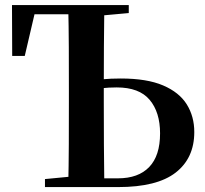

<svg xmlns="http://www.w3.org/2000/svg" viewBox="-20 -761 833 781"><path d="M331.2 0V-35.6H459.7Q542.7 -35.6 586.9 -81.6Q631.1 -127.5 631.1 -218.4Q631.1 -304.8 588.6 -355.1Q546.2 -405.4 454.7 -405.4Q422.7 -405.4 392.1 -402Q361.5 -398.6 330.5 -391.2V-427.5Q363.3 -435.3 396.9 -438.5Q430.5 -441.7 471.1 -441.7Q577.8 -441.7 643.5 -413.5Q709.2 -385.4 739.8 -336.3Q770.3 -287.2 770.3 -223.8Q770.3 -117.8 694.5 -58.9Q618.6 0 460.4 0ZM257.5 0Q259.5 -86.6 259.9 -173.3Q260.2 -259.9 260.2 -346.1V-393.6Q260.2 -481.3 259.9 -568.4Q259.5 -655.6 257.5 -740.5H404.4Q403.2 -654.9 402.7 -571Q402.2 -487.1 402.2 -417.5V-346.1Q402.2 -258.5 402.7 -171.8Q403.2 -85.2 404.4 0ZM29.6 -533.4 28.8 -740.5H366.9V-702.9H60.9L129.1 -740.5L80.7 -533.4ZM162.9 0V-32.6L316.4 -47.3H331.2V0ZM330.2 -694.2V-740.5H503.8V-707.9L353.1 -694.2Z"/></svg>

Font: Noto Serif KR
Style: Regular
Weight: 200
Designer: Ryoko NISHIZUKA 西塚涼子 (kana & ideographs); Frank Grießhammer (Latin, Greek & Cyrillic); Wenlong ZHANG 张文龙 (bopomofo); San
Foundry: Adobe
Version: Version 2.001;hotconv 1.1.0;makeotfexe 2.6.0